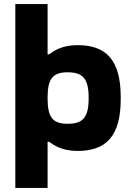

<svg xmlns="http://www.w3.org/2000/svg" viewBox="-20 -730 648 940"><path d="M571 -244V-256C571 -439 497 -509 360 -509C283 -509 244 -481 220 -464H213V-710H55V190H213V-36H220C244 -19 283 9 360 9C497 9 571 -61 571 -244ZM213 -248V-252C213 -347 240 -376 311 -376C384 -376 414 -347 414 -252V-248C414 -153 384 -124 311 -124C240 -124 213 -153 213 -248Z"/></svg>

Font: LT Wave Text Black
Style: Regular
Weight: 900
Designer: Daniel Lyons
Version: Version 2.5 (Glyphs App)